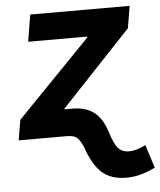

<svg xmlns="http://www.w3.org/2000/svg" viewBox="-53 -592 704 843"><g transform="rotate(-5 299.0 -171.0)"><path d="M13.2 0 27.8 -88.9 352.5 -423.8 353.5 -427.7H92.3L111.8 -545.9H549.8L533.7 -448.7L226.1 -122.1L225.6 -118.2H260.3Q316.4 -118.2 353 -92Q389.6 -65.9 410.2 -2.4Q426.8 51.8 444.3 71Q461.9 90.3 491.7 90.3Q508.3 90.3 527.1 84.7Q545.9 79.1 565.4 69.3L597.7 171.4Q566.4 187 534.9 195.8Q503.4 204.6 471.2 204.6Q402.8 204.6 363 169.2Q323.2 133.8 295.9 52.7Q280.8 19.5 267.3 9.8Q253.9 0 222.7 0Z"/></g></svg>

Font: Inter
Style: Bold Italic
Weight: 700
Italic angle: -9.39999°
Designer: Rasmus Andersson
Foundry: rsms
Version: Version 4.001;git-9221beed3